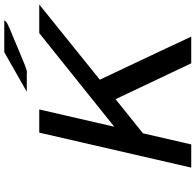

<svg xmlns="http://www.w3.org/2000/svg" viewBox="-28 -866 895 878"><g transform="rotate(-90 419.0 -426.5)"><path d="M439 -751 620 -854H660H736H765Q764 -850 759.5 -846Q755 -842 746.5 -838Q738 -834 730.5 -830.5Q723 -827 710.5 -822Q698 -817 691 -814L622 -785Q580 -767 560 -759.5Q540 -752 534 -751Q528 -750 520 -751H507ZM92 1 252 -694H358L279 -351L707 -694H838L494 -417L583 -229Q600 -193 636.5 -115.5Q673 -38 691 1H569L405 -345L249 -220L198 1Z"/></g></svg>

Font: Coval
Style: Medium Italic
Weight: 500
Foundry: Context Ltd
Version: Version 001.000